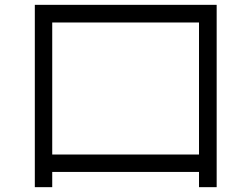

<svg xmlns="http://www.w3.org/2000/svg" viewBox="-20 -746 1040 794"><path d="M124 -726H876V28H803V-35H196V28H124ZM803 -107V-653H196V-107Z"/></svg>

Font: DotGothic16
Style: Regular
Weight: 400
Designer: Fontworks Inc.
Foundry: Fontworks Inc.
Version: Version 1.100